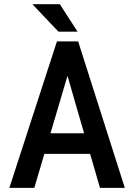

<svg xmlns="http://www.w3.org/2000/svg" viewBox="-20 -912 640 932"><path d="M417.5 -165H195.3L146.5 0H25.4L256.3 -710.9H359.4L585.9 0H465.3ZM225.1 -265.1H388.2L307.6 -543.9ZM356.4 -758.3H263.7L137.2 -891.6H270.5Z"/></svg>

Font: Roboto Mono
Style: Regular
Weight: 500
Designer: Google
Version: Version 2.000986; 2015; ttfautohint (v1.3)